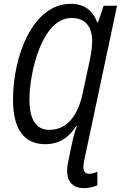

<svg xmlns="http://www.w3.org/2000/svg" viewBox="-20 -744 632 1004"><path d="M420 240C441 240 470 234 489 225V154C475 160 460 165 446 165C428 165 416 154 416 132C416 120 418 107 421 92L592 -714H522L492 -626H489C465 -689 422 -724 350 -724C150 -724 48 -449 48 -222C48 -70 105 10 217 10C296 10 345 -32 378 -85H382C373 -60 365 -34 359 -6L339 91C333 113 331 136 331 150C331 209 364 240 420 240ZM238 -65C172 -65 134 -114 134 -223C134 -365 199 -650 354 -650C422 -650 462 -610 462 -527C462 -498 456 -460 449 -427L412 -255C391 -155 340 -65 238 -65Z"/></svg>

Font: Noto Sans Condensed
Style: Italic
Weight: 400
Width: 3
Italic angle: -12°
Designer: Monotype Design Team
Foundry: Monotype Imaging Inc.
Version: Version 2.013